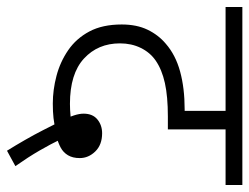

<svg xmlns="http://www.w3.org/2000/svg" viewBox="-102 -560 713 549"><g transform="rotate(90 254.5 -285.5)"><path d="M411 51Q396 27 380.5 0Q365 -27 352 -52.5Q339 -78 330 -96L322 -115Q315 -125 310 -140.5Q305 -156 305 -168Q305 -194 321.5 -207.5Q338 -221 361 -221Q394 -221 413 -201.5Q432 -182 432 -157Q432 -137 424 -123.5Q416 -110 402 -102.5Q388 -95 369 -90L350 -88Q335 -84 317.5 -82Q300 -80 276 -80Q237 -80 197 -90.5Q157 -101 123.5 -124Q90 -147 70 -184.5Q50 -222 50 -277Q50 -320 65 -351Q80 -382 105 -403Q137 -431 184.5 -444Q232 -457 293 -457H319L297 -432V-574H0V-622H509V-574H350V-409H313Q256 -409 217.5 -400.5Q179 -392 153 -374Q130 -358 117 -331.5Q104 -305 104 -272Q104 -209 147.5 -169Q191 -129 277 -129Q294 -129 315 -131Q336 -133 365 -141L377 -105Q392 -74 410.5 -42Q429 -10 455 27Z"/></g></svg>

Font: Noto Sans Devanagari Light
Style: Regular
Weight: 300
Version: Version 2.003